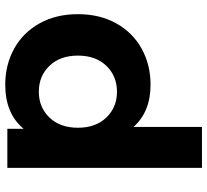

<svg xmlns="http://www.w3.org/2000/svg" viewBox="-49 -733 790 732"><g transform="rotate(90 346.0 -367.0)"><path d="M620 -742V0H471V-62Q413 8 303 8Q227 8 165.5 -26Q104 -60 69 -123Q34 -186 34 -269Q34 -352 69 -415Q104 -478 165.5 -512Q227 -546 303 -546Q406 -546 464 -481V-742ZM467 -269Q467 -337 428 -377.5Q389 -418 330 -418Q270 -418 231 -377.5Q192 -337 192 -269Q192 -201 231 -160.5Q270 -120 330 -120Q389 -120 428 -160.5Q467 -201 467 -269Z"/></g></svg>

Font: APTA Sans Regular
Style: Bold Italic
Weight: 700
Version: Version 7.200